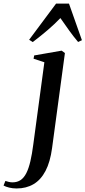

<svg xmlns="http://www.w3.org/2000/svg" viewBox="-146 -810 482 1084"><path d="M148 26Q137.5 104.5 111 155Q84.5 205.5 43.2 229.8Q2 254 -52 254Q-74.5 254 -94 249.2Q-113.5 244.5 -126 237.5L-115.5 211.5Q-107.5 214.5 -96.5 217Q-85.5 219.5 -75.5 219.5Q-48.5 219.5 -29.5 206.5Q-10.5 193.5 2.8 167.2Q16 141 25.5 100.5Q35 60 42 5L104.5 -458.5L43.5 -478.5L47 -497L202 -524L220.5 -510.5ZM39 -572.5 18.5 -585.5 170.5 -789.5H243.5L316.5 -583L295 -573Q270 -602.5 245.8 -636Q221.5 -669.5 195 -708Q162.5 -674 124 -641Q85.5 -608 39 -572.5Z"/></svg>

Font: Merriweather 120pt Medium
Style: Italic
Weight: 500
Italic angle: -7.8°
Version: Version 2.101